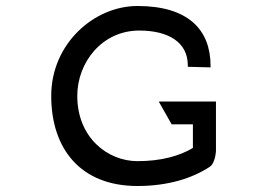

<svg xmlns="http://www.w3.org/2000/svg" viewBox="-20 -610 870 641"><path d="M510 -271 553 -195H624V-116C579 -89 517 -72 439 -72C340 -72 238 -150 238 -290C238 -401 320 -508 445 -508C542 -508 607 -469 607 -392V-387L683 -385V-390C683 -511 608 -590 439 -590C294 -590 151 -464 151 -290C151 -113 249 11 439 11C543 11 624 -16 680 -53C699 -65 701 -106 701 -106V-107V-271Z"/></svg>

Font: Charger Monospace
Style: Regular
Weight: 400
Designer: Jasper
Foundry: Cannot Into Space Fonts
Version: Version 0.980